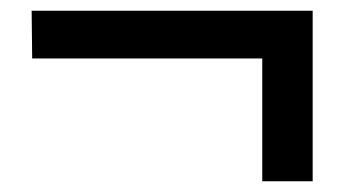

<svg xmlns="http://www.w3.org/2000/svg" viewBox="-20 -427 644 358"><path d="M40 -318H469V-89H563V-407H39Z"/></svg>

Font: GenEiGothic-pro-SemiBold
Style: Regular
Weight: 500
Designer: Ryoko NISHIZUKA (kana & ideographs); Paul D. Hunt (Latin, Greek & Cyrillic); Wenlong ZHANG (bopomofo); Sandoll Communica
Foundry: Adobe Systems Incorporated; o_tamon
Version: Version 1.000.140830